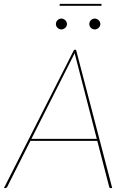

<svg xmlns="http://www.w3.org/2000/svg" viewBox="-36 -952 645 972"><path d="M0 0ZM532 0H523Q518.5 0 517 -5L456.5 -239H118L0 -5Q-3.5 0 -8 0H-16L339 -700H349ZM123 -249H454L347 -663Q345.5 -668.5 344.2 -673.2Q343 -678 342 -683.5Q339.5 -678 337 -673.2Q334.5 -668.5 332 -663ZM266.5 -932.5H478L477.5 -922.5H265.5ZM303 -830Q303 -819.5 294.2 -811.2Q285.5 -803 275 -803Q263.5 -803 255.2 -811.2Q247 -819.5 247 -830Q247 -841.5 255.2 -849.8Q263.5 -858 275 -858Q285.5 -858 294.2 -849.8Q303 -841.5 303 -830ZM472 -830Q472 -819.5 463.2 -811.2Q454.5 -803 444 -803Q432.5 -803 424.2 -811.2Q416 -819.5 416 -830Q416 -841.5 424.2 -849.8Q432.5 -858 444 -858Q454.5 -858 463.2 -849.8Q472 -841.5 472 -830Z"/></svg>

Font: Lato Hairline
Style: Italic
Weight: 100
Italic angle: -7°
Designer: Lukasz Dziedzic
Foundry: tyPoland Lukasz Dziedzic
Version: Version 2.007; 2014-02-27